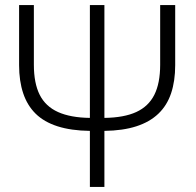

<svg xmlns="http://www.w3.org/2000/svg" viewBox="-20 -734 770 754"><path d="M668 -478Q668 -416 652 -368Q636 -320 602 -287.5Q568 -255 515.5 -238Q463 -221 390 -220V0H333V-220Q259 -221 206 -238Q153 -255 120 -287.5Q87 -320 71 -368Q55 -416 55 -478V-714H113V-480Q113 -407 136 -361.5Q159 -316 208 -294Q257 -272 333 -271V-714H390V-271Q467 -272 515 -294Q563 -316 586 -361.5Q609 -407 609 -480V-714H668Z"/></svg>

Font: Noto Sans Display Light
Style: Regular
Weight: 300
Designer: Monotype Design Team
Foundry: Monotype Imaging Inc.
Version: Version 2.003